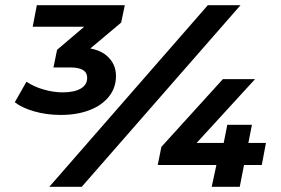

<svg xmlns="http://www.w3.org/2000/svg" viewBox="-20 -720 1084 740"><path d="M214 -277Q159 -277 111 -291Q63 -305 37 -326L82 -405Q110 -386 148 -375Q186 -364 222 -364Q266 -364 291 -378.5Q316 -393 316 -420Q316 -440 300 -450Q284 -460 251 -460H186L200 -528L348 -654L361 -617H106L122 -700H461L447 -633L297 -507L249 -537H282Q354 -537 390.5 -506Q427 -475 427 -427Q427 -382 400 -348Q373 -314 325 -295.5Q277 -277 214 -277ZM170 0 781 -700H907L295 0ZM588 -84 602 -154 839 -415H963L724 -154L673 -169H1005L989 -84ZM796 0 814 -84 842 -168 856 -239H951L904 0Z"/></svg>

Font: Montserrat Thin
Style: Bold Italic
Weight: 700
Italic angle: -11.3°
Version: Version 9.000